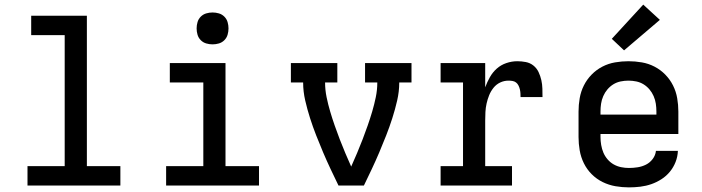

<svg xmlns="http://www.w3.org/2000/svg" viewBox="-20 -803 3040 831"><path d="M99 0V-84H260V-651H115V-735H356V-84H501V0Z M699 0V-84H860V-446H715V-530H956V-84H1101V0ZM900 -611Q886 -611 872.5 -615Q859 -619 849 -629Q839 -639 835 -652.5Q831 -666 831 -680Q831 -694 835 -707.5Q839 -721 849 -731Q859 -741 872.5 -745Q886 -749 900 -749Q914 -749 927.5 -745Q941 -741 951 -731Q961 -721 965 -707.5Q969 -694 969 -680Q969 -666 965 -652.5Q961 -639 951 -629Q941 -619 927.5 -615Q914 -611 900 -611Z M1445 0Q1428 -35 1411 -71Q1394 -107 1378.5 -143.5Q1363 -180 1348.5 -217Q1334 -254 1322 -291.5Q1310 -329 1301 -368Q1292 -407 1292 -446H1239V-530H1440V-446H1387Q1387 -414 1393.5 -382.5Q1400 -351 1409 -320.5Q1418 -290 1428.5 -260Q1439 -230 1450.5 -200Q1462 -170 1474.5 -140.5Q1487 -111 1500 -82Q1513 -111 1525.5 -140.5Q1538 -170 1549.5 -200Q1561 -230 1571.5 -260Q1582 -290 1591 -320.5Q1600 -351 1606.5 -382.5Q1613 -414 1613 -446H1560V-530H1761V-446H1708Q1708 -407 1699 -368Q1690 -329 1678 -291.5Q1666 -254 1651.5 -217Q1637 -180 1621.5 -143.5Q1606 -107 1589 -71Q1572 -35 1555 0Z M1887 0V-84H1984V-446H1887V-530H2080V-425Q2088 -447 2100 -468.5Q2112 -490 2130 -506Q2148 -522 2171.5 -530Q2195 -538 2219 -538Q2237 -538 2255.5 -534.5Q2274 -531 2288.5 -519.5Q2303 -508 2311 -491Q2319 -474 2323 -456Q2327 -438 2327.5 -419.5Q2328 -401 2328 -383H2233Q2233 -391 2232.5 -399.5Q2232 -408 2230 -416.5Q2228 -425 2224 -433Q2220 -441 2213.5 -446Q2207 -451 2198.5 -452.5Q2190 -454 2181 -454Q2162 -454 2145 -446Q2128 -438 2116 -423Q2104 -408 2097 -390.5Q2090 -373 2086 -355Q2082 -337 2081 -318.5Q2080 -300 2080 -281V-84H2196V0Z M2702 8Q2673 8 2644 3Q2615 -2 2588.5 -15Q2562 -28 2541 -49Q2520 -70 2507 -96.5Q2494 -123 2489 -152Q2484 -181 2484 -210V-320Q2484 -349 2489 -378Q2494 -407 2507 -433Q2520 -459 2540.5 -480Q2561 -501 2587 -514.5Q2613 -528 2642 -533Q2671 -538 2700 -538Q2729 -538 2758 -533Q2787 -528 2813 -514.5Q2839 -501 2859.5 -480Q2880 -459 2893 -433Q2906 -407 2911 -378Q2916 -349 2916 -320V-223H2579V-210Q2579 -193 2582 -175.5Q2585 -158 2591.5 -142.5Q2598 -127 2609.5 -113.5Q2621 -100 2636 -91.5Q2651 -83 2668 -79.5Q2685 -76 2702 -76Q2721 -76 2740 -79Q2759 -82 2776 -90.5Q2793 -99 2805 -115Q2817 -131 2819 -150H2914Q2913 -125 2904 -102Q2895 -79 2879.5 -60Q2864 -41 2843 -27.5Q2822 -14 2799 -6Q2776 2 2751.5 5Q2727 8 2702 8ZM2821 -307V-320Q2821 -337 2818.5 -354Q2816 -371 2809 -387Q2802 -403 2791 -416Q2780 -429 2765.5 -438Q2751 -447 2734 -450.5Q2717 -454 2700 -454Q2683 -454 2666 -450.5Q2649 -447 2634.5 -438Q2620 -429 2609 -416Q2598 -403 2591 -387Q2584 -371 2581.5 -354Q2579 -337 2579 -320V-307ZM2681 -585 2628 -635 2764 -783 2836 -717Z"/></svg>

Font: Iosevka Curly Slab MdEx
Style: Regular
Weight: 500
Width: 7
Monospace: yes
Designer: Belleve Invis
Foundry: Belleve Invis
Version: Version 11.1.0; ttfautohint (v1.8.3)